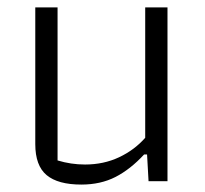

<svg xmlns="http://www.w3.org/2000/svg" viewBox="-20 -488 551 517"><path d="M75 -100V-468H135V-56Q171 -45 209 -45Q259 -45 300.5 -64.5Q342 -84 371 -117V-468H431V0H380L376 -72H368Q331 -32 291 -11.5Q251 9 199 9Q136 9 105.5 -16.5Q75 -42 75 -100Z"/></svg>

Font: Athiti
Style: Regular
Weight: 400
Designer: CadsonDemak Team
Foundry: CadsonDemak
Version: Version 1.032